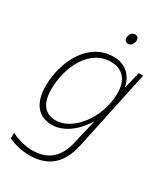

<svg xmlns="http://www.w3.org/2000/svg" viewBox="-230 -829 1030 1174"><g transform="rotate(30 285.0 -242.0)"><path d="M358 -652C379 -652 393 -675 393 -697C393 -712 385 -724 366 -724C343 -724 330 -700 330 -679C330 -662 342 -652 358 -652ZM175 240C317 240 388 161 416 29L535 -530H504L476 -416H473C461 -477 416 -540 322 -540C141 -540 50 -345 50 -177C50 -63 100 10 200 10C295 10 370 -65 414 -135H416C407 -100 395 -49 387 -14L378 27C354 138 294 205 175 205C122 205 64 187 26 167V207C63 224 115 240 175 240ZM209 -25C127 -25 90 -82 90 -177C90 -332 170 -505 323 -505C403 -505 453 -455 453 -359C453 -178 324 -25 209 -25Z"/></g></svg>

Font: Noto Sans ExtraLight
Style: Italic
Weight: 200
Italic angle: -12°
Designer: Monotype Design Team
Foundry: Monotype Imaging Inc.
Version: Version 2.013